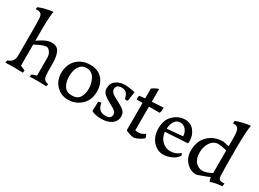

<svg xmlns="http://www.w3.org/2000/svg" viewBox="-32 -1361 2735 2027"><g transform="rotate(30 1335.5 -347.5)"><path d="M183 -52 241 -27 237 3Q188 0 137 0Q72 0 25 3L29 -27Q69 -40 86.5 -65.5Q104 -91 104 -135V-397Q104 -536 101 -582Q98 -620 83.5 -633.5Q69 -647 35 -647Q25 -647 19 -646L24 -673Q49 -685 109 -700Q169 -715 196 -715Q191 -684 188 -651.5Q185 -619 184 -578.5Q183 -538 182.5 -515Q182 -492 182.5 -442Q183 -392 183 -378V-356Q186 -358 203.5 -369.5Q221 -381 226 -384Q231 -387 247 -396Q263 -405 271.5 -408.5Q280 -412 294 -417Q308 -422 321 -424Q334 -426 347 -426Q382 -426 406 -410.5Q430 -395 441 -366Q452 -337 456.5 -306Q461 -275 461 -233Q461 -125 464 -94Q467 -65 480 -49Q493 -33 529 -27L523 3Q477 0 423 0Q353 0 320 3L325 -27L382 -46V-265Q382 -303 361 -332Q340 -361 316 -361Q280 -361 183 -309Z M589 -194Q589 -303 652.5 -364.5Q716 -426 814 -426Q914 -426 964.5 -365.5Q1015 -305 1015 -216Q1015 -110 948 -49Q881 12 790 12Q724 12 676.5 -22.5Q629 -57 609 -102Q589 -147 589 -194ZM797 -377Q741 -377 710 -331.5Q679 -286 679 -211Q679 -142 707.5 -94.5Q736 -47 804 -47Q870 -47 897.5 -90.5Q925 -134 925 -195Q925 -266 892.5 -321.5Q860 -377 797 -377Z M1361 -408 1345 -296Q1337 -292 1327 -292Q1315 -292 1309 -296Q1300 -342 1279.5 -362.5Q1259 -383 1223 -383Q1155 -383 1155 -330Q1155 -304 1177 -284.5Q1199 -265 1261 -234Q1322 -203 1345 -179Q1368 -155 1368 -117Q1368 -56 1319 -22.5Q1270 11 1196 11Q1117 11 1075 -15L1079 -127Q1088 -137 1110 -137H1114Q1122 -85 1147.5 -62Q1173 -39 1218 -39Q1287 -39 1287 -92Q1287 -116 1270 -131.5Q1253 -147 1198 -176Q1171 -191 1156.5 -200Q1142 -209 1122.5 -224.5Q1103 -240 1094 -258Q1085 -276 1085 -297Q1085 -361 1130.5 -393.5Q1176 -426 1244 -426Q1257 -426 1301 -420Q1345 -414 1361 -408Z M1569 -567V-413L1709 -421Q1710 -418 1710 -411Q1710 -373 1699 -353H1569V-64Q1585 -60 1607 -60Q1646 -60 1687 -89Q1692 -83 1698 -66.5Q1704 -50 1703 -45Q1689 -29 1650 -9Q1611 11 1589 11Q1572 11 1537 -0.5Q1502 -12 1491 -20V-353H1419Q1418 -356 1418 -370Q1418 -388 1423 -401L1491 -408V-527Q1501 -537 1528 -551.5Q1555 -566 1569 -567Z M2124 -73Q2097 -32 2046.5 -10.5Q1996 11 1951 11Q1877 11 1823.5 -49Q1770 -109 1770 -206Q1770 -311 1832 -368.5Q1894 -426 1969 -426Q2041 -426 2082 -373.5Q2123 -321 2123 -255Q2123 -235 2119 -223L1848 -207Q1853 -142 1896 -99.5Q1939 -57 1996 -57Q2063 -57 2113 -101Q2124 -95 2124 -73ZM1848 -245 2038 -262Q2038 -307 2010.5 -340.5Q1983 -374 1942 -374Q1897 -374 1872.5 -334.5Q1848 -295 1848 -245Z M2507 -412V-516Q2507 -584 2493.5 -614Q2480 -644 2440 -644Q2432 -644 2426 -643L2429 -675Q2461 -688 2517 -701.5Q2573 -715 2603 -715Q2587 -650 2587 -401V-323Q2587 -197 2590 -104Q2592 -70 2602.5 -58.5Q2613 -47 2649 -47Q2658 -47 2666 -48L2661 -12Q2585 -8 2522 15Q2509 -7 2507 -36Q2490 -27 2426.5 -3.5Q2363 20 2357 20Q2289 20 2236.5 -34.5Q2184 -89 2184 -172Q2184 -293 2256 -359.5Q2328 -426 2434 -426Q2436 -426 2450 -423Q2464 -420 2481 -416.5Q2498 -413 2507 -412ZM2395 -48Q2438 -48 2507 -84V-361Q2429 -378 2407 -378Q2346 -378 2310 -326.5Q2274 -275 2274 -201Q2274 -125 2311 -86.5Q2348 -48 2395 -48Z"/></g></svg>

Font: Darwin Serif Regular ALPHA
Style: Regular
Weight: 400
Designer: Emily de Oliveira Santos
Version: Version 0.1